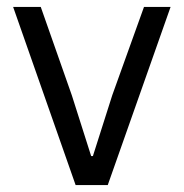

<svg xmlns="http://www.w3.org/2000/svg" viewBox="-20 -536 532 556"><path d="M199 0 18 -516H98L188 -260L244 -84H249L305 -260L397 -516H474L292 0Z"/></svg>

Font: IBM Plex Sans
Style: Regular
Weight: 400
Designer: Mike Abbink, Paul van der Laan, Pieter van Rosmalen
Foundry: Bold Monday
Version: Version 3.005